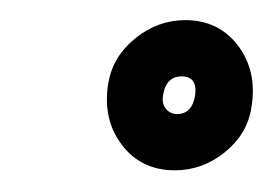

<svg xmlns="http://www.w3.org/2000/svg" viewBox="-20 -730 265 186"><path d="M149.5 -565Q116.5 -565 97.8 -590Q79 -615 85 -650Q89.5 -675.5 111.2 -693Q133 -710.5 159.5 -710.5Q192 -710.5 210.8 -685.5Q229.5 -660.5 223.5 -625.5Q219.5 -600 197.8 -582.5Q176 -565 149.5 -565ZM151.5 -619.5Q166 -619.5 169 -637.5Q171.5 -656 156 -656Q141 -656 138 -638Q136.5 -629.5 140.8 -624.5Q145 -619.5 151.5 -619.5Z"/></svg>

Font: Anybody ExtraExpanded ExtraBold
Style: Italic
Weight: 800
Width: 8
Italic angle: -10°
Designer: Tyler Finck
Foundry: Etcetera Type Company
Version: Version 1.010; ttfautohint (v1.8.3) -l 8 -r 50 -G 200 -x 14 